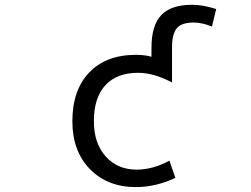

<svg xmlns="http://www.w3.org/2000/svg" viewBox="-20 -762 1040 794"><path d="M542 11.7Q424.8 11.7 352.1 -62.5Q279.3 -136.7 279.3 -260.7Q279.3 -389.6 349.1 -462.4Q418.9 -535.2 542 -535.2Q580.1 -535.2 606.4 -527.3V-564.5Q606.4 -657.2 647 -699.7Q687.5 -742.2 774.4 -742.2Q820.3 -742.2 874 -724.6L856.4 -652.3Q814.5 -668.9 781.2 -668.9Q731.4 -668.9 711.4 -645.5Q691.4 -622.1 691.4 -564.5V-420.9Q616.2 -460.9 550.8 -460.9Q462.9 -460.9 415.5 -409.2Q368.2 -357.4 368.2 -260.7Q368.2 -169.9 417 -115.2Q465.8 -60.5 544.9 -60.5Q612.3 -60.5 680.7 -97.7L705.1 -26.4Q624 11.7 542 11.7Z"/></svg>

Font: Gen Shin Gothic Monospace Regular
Style: Regular
Weight: 400
Designer: [Source Han Sans]
Ryoko NISHIZUKA  (kana & ideographs); Paul D. Hunt (Latin, Greek & Cyrillic); Wenlong ZHANG  (bopomofo
Version: Version 1.002.20150607